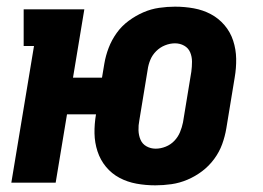

<svg xmlns="http://www.w3.org/2000/svg" viewBox="-20 -548 790 576"><path d="M446 8Q417 8 389.5 3Q362 -2 338.5 -14.5Q315 -27 298 -47.5Q281 -68 272.5 -94Q264 -120 263.5 -148Q263 -176 268 -205H181L147 0H14L82 -410H51V-520H233L199 -315H286L293 -357Q297 -381 306 -404.5Q315 -428 330 -449Q345 -470 366 -485.5Q387 -501 410 -511Q433 -521 457.5 -524.5Q482 -528 505 -528Q534 -528 561.5 -523Q589 -518 612.5 -505.5Q636 -493 653.5 -472.5Q671 -452 679.5 -426Q688 -400 688.5 -372Q689 -344 684 -315L659 -163Q655 -139 646.5 -115.5Q638 -92 622.5 -71Q607 -50 586.5 -34.5Q566 -19 542.5 -9Q519 1 494.5 4.5Q470 8 446 8ZM447 -102Q462 -102 477 -108Q492 -114 503 -125.5Q514 -137 520 -151.5Q526 -166 529 -181L554 -333Q556 -348 556 -363Q556 -378 550.5 -391Q545 -404 532.5 -411Q520 -418 505 -418Q490 -418 475 -412Q460 -406 448.5 -394.5Q437 -383 431 -368.5Q425 -354 423 -339L398 -187Q395 -172 395.5 -157Q396 -142 401.5 -129Q407 -116 419.5 -109Q432 -102 447 -102Z"/></svg>

Font: Iosevka Etoile Extrabold
Style: Italic
Weight: 800
Italic angle: -9°
Designer: Belleve Invis
Foundry: Belleve Invis
Version: Version 22.1.2; ttfautohint (v1.8.4)